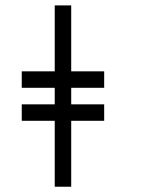

<svg xmlns="http://www.w3.org/2000/svg" viewBox="-20 -708 540 728"><path d="M375 -250V-312.5H250V-375H375V-437.5H250Q250 -437.5 250 -687.5H187.5Q187.5 -687.5 187.5 -437.5H62.5V-375H187.5V-312.5H62.5V-250H187.5Q187.5 -250 187.5 0H250Q250 0 250 -250Z"/></svg>

Font: UnifontExMono
Style: Regular
Weight: 500
Version: Version 15.0.06